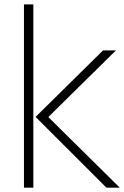

<svg xmlns="http://www.w3.org/2000/svg" viewBox="-20 -860 569 880"><path d="M132.8 -839.8V0H89.8V-839.8ZM203.1 -321.8 528.8 0H467.8L143.1 -324.2L452.1 -628.9H511.2L202.1 -324.2Z"/></svg>

Font: Sinkin Sans 200 X Light
Style: Regular
Weight: 200
Designer: Keith Bates
Foundry: K-Type
Version: Sinkin Sans (version 1.0)  by Keith Bates   •   © 2014   www